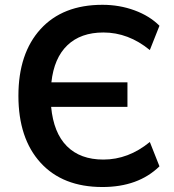

<svg xmlns="http://www.w3.org/2000/svg" viewBox="-20 -749 706 779"><path d="M395.5 9.8Q234.4 9.8 144.5 -88.9Q54.7 -187.5 54.7 -360.4Q54.7 -532.2 144.5 -630.9Q234.4 -729.5 395.5 -729.5Q464.8 -729.5 525.9 -707Q586.9 -684.6 627 -644.5L587.9 -545.9Q501 -617.2 399.4 -617.2Q307.6 -617.2 253.4 -565.4Q199.2 -513.7 188.5 -415H497.1V-315.4H187.5Q197.3 -210 251.5 -155.8Q305.7 -101.6 399.4 -101.6Q501 -101.6 587.9 -172.9L627 -74.2Q541 9.8 395.5 9.8Z"/></svg>

Font: Min Sans SemiBold
Style: Regular
Weight: 600
Designer: Jinseong-Kim, NotoSansCJK, Nunito
Foundry: Jinseong-Kim
Version: Version 1.400;Glyphs 3.1.2 (3151)